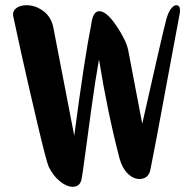

<svg xmlns="http://www.w3.org/2000/svg" viewBox="-20 -787 741 737"><path d="M619 -715Q626 -740 636.5 -753.5Q647 -767 657 -767Q671 -767 671 -746Q671 -740 670 -736Q659 -679 631 -526.5Q603 -374 582.5 -265.5Q562 -157 557 -134Q549 -100 515 -100Q492 -100 471 -120Q450 -140 439 -178Q392 -359 360 -559Q346 -481 331 -372Q316 -263 306 -187.5Q296 -112 293 -99Q287 -70 259 -70Q236 -70 210 -91Q184 -112 167 -147Q158 -167 124 -311Q90 -455 60 -590L31 -724Q30 -727 30 -732Q30 -748 45 -757.5Q60 -767 82 -767Q116 -767 146.5 -744.5Q177 -722 185 -680L265 -266Q304 -562 330 -692Q336 -744 361 -744Q389 -744 426.5 -688.5Q464 -633 472 -595L526 -312Q603 -655 619 -715Z"/></svg>

Font: KleponIjo
Style: Ijo
Weight: 400
Designer: Aprian Dwi Nur Sembada & Aurellia CItra
Version: Version 001.000